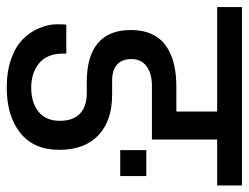

<svg xmlns="http://www.w3.org/2000/svg" viewBox="-116 -618 733 566"><g transform="rotate(90 251.0 -334.5)"><path d="M514.3 -680.7V-607.7H378.8V-415.3H218.9Q184.6 -415.3 163.1 -399.7Q141.6 -384 141.6 -355.3Q141.6 -326.7 158.1 -312.3Q174.6 -298 205.5 -298H247.2Q323.6 -298 366.4 -257.4Q409.2 -216.8 409.2 -142.1Q409.2 -67.3 359.5 -27.4Q309.7 12.6 225.9 12.6Q178.1 12.6 141.2 -0.4Q104.3 -13.5 82.5 -35.4Q60.8 -57.3 50 -84.3Q39.1 -111.2 39.1 -133.1Q39.1 -155.1 40 -162.9H125.5V-152.9Q125.5 -106.4 153.8 -83Q182 -59.5 226.1 -59.5Q270.2 -59.5 296.9 -81.2Q323.6 -103 323.6 -143.4Q323.6 -183.8 302.3 -203.5Q281.1 -223.3 242 -223.3H208.9Q132.9 -223.3 94.5 -256.1Q56 -288.9 56 -353.2Q56 -389.2 68.4 -415.5Q80.8 -441.8 103.6 -457.4Q126.4 -473.1 156.2 -480.2Q185.9 -487.4 223.3 -487.4H296.3V-607.7H-11.7V-680.7ZM410.1 -398.8H486.5V-321.9H410.1Z"/></g></svg>

Font: Puralecka Narrow
Style: Regular
Weight: 400
Designer: Hector Gatti, Marcela Romero, Pablo Cosgaya and Nicolas Silva
Version: Version 1.004;PS 001.004;hotconv 1.0.70;makeotf.lib2.5.58329